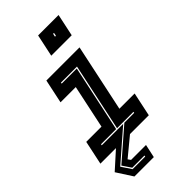

<svg xmlns="http://www.w3.org/2000/svg" viewBox="-289 -818 1069 1069"><g transform="rotate(-45 246.0 -283.0)"><path d="M80.5 184.5 19.5 90 119.5 0H-3L27 -141.5H147L201.5 -398.5H81.5L111.5 -540H372.5L288 -141.5H408L378 0H230L121 90L132.5 106H250L233 184.5ZM102 148.5H201.5L202.5 141.5H106.5L72 90L252.5 -67H330L331 -74H202L287 -474.5H161L159.5 -467.5H278.5L195 -74H76L74.5 -67H243.5L63 90ZM228.5 -618.5 256.5 -750H417.5L389.5 -618.5ZM318 -678.5 325.5 -679 329 -697.5H322Z"/></g></svg>

Font: Tourney Thin ExtraBold
Style: Italic
Weight: 800
Italic angle: -12°
Version: Version 1.015